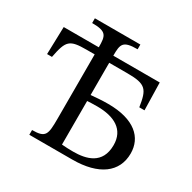

<svg xmlns="http://www.w3.org/2000/svg" viewBox="-162 -893 1051 1053"><g transform="rotate(30 363.5 -366.5)"><path d="M426 0C593 0 687 -70 687 -189C687 -289 612 -363 444 -363C406 -363 368 -360 336 -357V-561H452C569 -561 585 -537 601 -432H634L630 -606H336C336 -680 341 -703 434 -703V-733H146V-703C238 -703 244 -680 244 -606H22L17 -432H48C70 -546 85 -561 193 -561H244V-156C244 -53 240 -30 154 -30V0ZM408 -40C381 -40 361 -41 336 -43V-319C351 -320 372 -321 399 -321C508 -321 583 -280 583 -182C583 -61 489 -40 408 -40Z"/></g></svg>

Font: STIX Two Text
Style: Regular
Weight: 400
Designer: Ross Mills, John Hudson & Paul Hanslow, Tiro Typeworks Ltd; with prior portions MicroPress Inc., and Coen Hoffman.
Foundry: Tiro Typeworks Ltd
Version: Version 2.13 b171